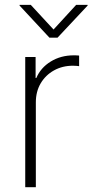

<svg xmlns="http://www.w3.org/2000/svg" viewBox="-20 -775 383 795"><path d="M84.5 0V-539.1H127.4V-452.1H130.4Q148.4 -494.6 190.2 -520.3Q231.9 -545.9 285.6 -545.9Q292 -545.9 297.1 -545.7Q302.2 -545.4 307.6 -544.9V-501Q304.2 -501.5 297.6 -502.2Q291 -502.9 282.2 -502.9Q238.3 -502.9 203.4 -483.4Q168.5 -463.9 148.4 -429.9Q128.4 -396 128.4 -351.1V0ZM107.4 -754.9 201.7 -652.8 295.4 -754.9H342.8V-752L218.3 -619.1H184.6L61 -752V-754.9Z"/></svg>

Font: Inter 18pt ExtraLight
Style: Regular
Weight: 250
Designer: Rasmus Andersson
Foundry: rsms
Version: Version 4.001;git-66647c0bb